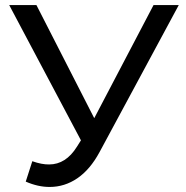

<svg xmlns="http://www.w3.org/2000/svg" viewBox="-20 -720 731 754"><path d="M16.1 -700.2H123L350.1 -255.9L583 -700.2H682.1L371.1 -123Q334 -54.2 283.9 -20Q233.9 14.2 174.8 14.2Q128.9 14.2 81.1 -6.8L106.9 -86.9Q144 -73.7 172.9 -74.2Q238.8 -74.2 282.2 -144L297.9 -168.9Z"/></svg>

Font: Montserrat Medium
Style: Regular
Weight: 500
Designer: Julieta Ulanovsky
Foundry: Julieta Ulanovsky
Version: Version 7.200